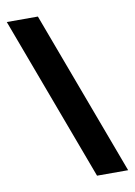

<svg xmlns="http://www.w3.org/2000/svg" viewBox="-82 -768 577 821"><g transform="rotate(-10 206.5 -357.0)"><path d="M272 0H407L141 -714H6Z"/></g></svg>

Font: Noto Sans Adlam
Style: Bold
Weight: 700
Designer: Mark Jamra, Neil Patel
Foundry: JamraPatel LLC
Version: Version 3.001